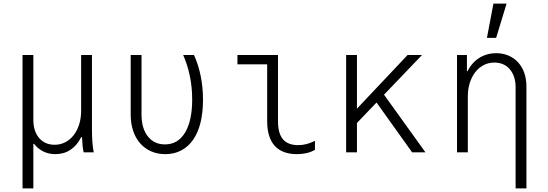

<svg xmlns="http://www.w3.org/2000/svg" viewBox="-20 -845 3040 1065"><path d="M105 200H165V-47H169Q190 -20 220 -5Q250 10 287 10Q335 10 371.5 -14.5Q408 -39 430 -84H435Q436 -57 438 -37Q440 -17 444 0H500Q495 -24 492.5 -56Q490 -88 490 -130V-540H430V-230Q430 -189 419 -154.5Q408 -120 388.5 -95Q369 -70 342 -56Q315 -42 283 -42Q229 -42 197 -79.5Q165 -117 165 -180V-540H105Z M1056 -540H996Q1020 -486 1033 -423.5Q1046 -361 1046 -293Q1046 -175 1006.5 -109.5Q967 -44 895 -44Q835 -44 800 -88.5Q765 -133 765 -210V-540H705V-210Q705 -160 718.5 -119.5Q732 -79 757.5 -50Q783 -21 818.5 -5.5Q854 10 897 10Q946 10 985 -10.5Q1024 -31 1051 -69.5Q1078 -108 1092 -164Q1106 -220 1106 -292Q1106 -361 1093 -424.5Q1080 -488 1056 -540Z M1522 -173Q1522 -105 1549.5 -72.5Q1577 -40 1634 -40Q1658 -40 1681 -46Q1704 -52 1727 -64V-14Q1707 -2 1681.5 4Q1656 10 1627 10Q1546 10 1504 -36Q1462 -82 1462 -173V-488H1297V-540H1522Z M1900 0H1960V-540H1900ZM1938 -140 2321 -540H2241L1938 -219ZM2266 0H2340L2097 -338L2051 -301Z M2515 0H2575V-310Q2575 -351 2586 -385.5Q2597 -420 2616.5 -445Q2636 -470 2663 -484Q2690 -498 2722 -498Q2776 -498 2808 -460.5Q2840 -423 2840 -360V200H2900V-365Q2900 -407 2888 -441Q2876 -475 2854 -499Q2832 -523 2801 -536.5Q2770 -550 2732 -550Q2691 -550 2657 -534Q2623 -518 2599 -489.5Q2575 -461 2561.5 -420.5Q2548 -380 2548 -330L2578 -450H2570V-540H2515ZM2790 -825H2717L2681 -635H2732Z"/></svg>

Font: CommitMonoV143 ExtLt
Style: Regular
Weight: 200
Monospace: yes
Designer: Eigil Nikolajsen
Foundry: Eigil Nikolajsen
Version: Version 1.143